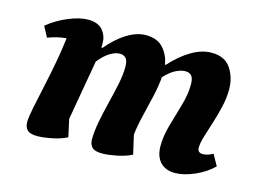

<svg xmlns="http://www.w3.org/2000/svg" viewBox="-72 -587 982 724"><g transform="rotate(15 419.5 -225.0)"><path d="M119 12Q90 12 79.5 0.5Q69 -11 69 -29Q69 -47 77 -86.5Q85 -126 96 -176Q107 -226 116.5 -277.5Q126 -329 131 -373Q95 -370 59 -356L37 -397Q74 -427 117 -444.5Q160 -462 192 -462Q231 -462 249 -440.5Q267 -419 267 -391Q267 -387 267 -382.5Q267 -378 267 -373H271Q306 -415 344 -438.5Q382 -462 418 -462Q462 -462 485.5 -436Q509 -410 515 -373H518Q556 -415 596 -438.5Q636 -462 674 -462Q726 -462 749.5 -426.5Q773 -391 773 -345Q773 -312 765 -277.5Q757 -243 746.5 -210Q736 -177 727.5 -149.5Q719 -122 719 -104Q719 -84 740 -84Q758 -84 779 -96L803 -53Q775 -25 733 -6.5Q691 12 656 12Q619 12 598.5 -10.5Q578 -33 578 -73Q578 -111 590.5 -155Q603 -199 616 -243Q629 -287 629 -326Q629 -350 620.5 -359.5Q612 -369 597 -369Q580 -369 559.5 -359Q539 -349 516 -324Q513 -288 503.5 -246.5Q494 -205 484 -164Q474 -123 470 -88L487 -14Q461 -1 427.5 5.5Q394 12 373 12Q343 12 332.5 0.5Q322 -11 322 -29Q322 -61 329.5 -100Q337 -139 347 -179Q357 -219 365 -257Q373 -295 373 -326Q373 -350 364.5 -359.5Q356 -369 341 -369Q324 -369 303.5 -357Q283 -345 260 -317L219 -82L234 -14Q208 -1 174.5 5.5Q141 12 119 12Z"/></g></svg>

Font: Petrona ExtraBold
Style: Italic
Weight: 800
Italic angle: -9°
Designer: Ringo R. Seeber
Foundry: Ringo R. Seeber
Version: Version 2.001; ttfautohint (v1.8.3)